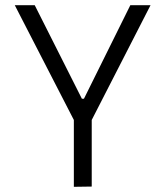

<svg xmlns="http://www.w3.org/2000/svg" viewBox="-20 -720 645 741"><path d="M265 1V-257L37 -700H114L296 -339H304L483 -700H561L334 -257V0Z"/></svg>

Font: Be Vietnam Light
Style: Regular
Weight: 300
Designer: Gabriel Lam
Foundry: TypeRant
Version: Version 4.000